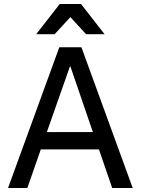

<svg xmlns="http://www.w3.org/2000/svg" viewBox="-20 -935 700 955"><path d="M275 -700H385L640 0H538L472 -192H183L116 0H20ZM442 -278 330 -605H328L213 -278ZM277 -915H383L500 -765H408L330 -850L252 -765H160Z"/></svg>

Font: PT Root UI Medium
Style: Regular
Weight: 500
Designer: Vitaly Kuzmin
Foundry: ParaType Ltd.
Version: Version 2.001G